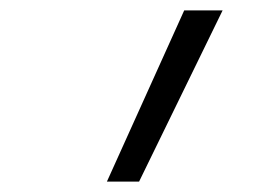

<svg xmlns="http://www.w3.org/2000/svg" viewBox="-20 -792 540 370"><path d="M186 -442 335 -772H409L248 -442Z"/></svg>

Font: Iosevka Curly Light
Style: Italic
Weight: 300
Italic angle: -9°
Monospace: yes
Designer: Belleve Invis
Foundry: Belleve Invis
Version: Version 22.1.2; ttfautohint (v1.8.4)